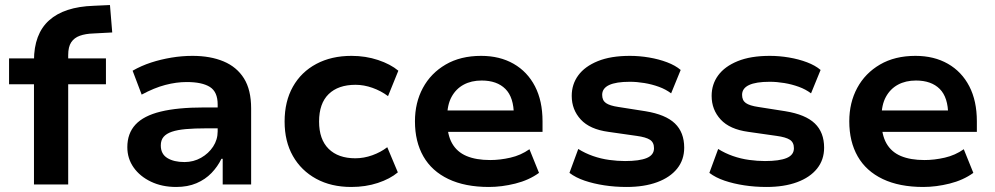

<svg xmlns="http://www.w3.org/2000/svg" viewBox="-20 -733 3955 763"><path d="M115 0V-398H16V-501H152L115 -463V-492Q115 -598 175 -652Q235 -706 352 -710L417 -713L426 -604L351 -600Q320 -599 297.5 -591Q275 -583 263 -565Q251 -547 251 -514V-494L232 -501H401V-398H251V0Z M680 10Q624 10 580 -11Q536 -32 511 -67.5Q486 -103 486 -148Q486 -203 518.5 -238Q551 -273 618.5 -289.5Q686 -306 791 -306H864V-223H799Q753 -223 719 -220Q685 -217 663 -209.5Q641 -202 630 -189Q619 -176 619 -155Q619 -121 645 -105Q671 -89 713 -89Q749 -89 779 -106Q809 -123 827 -150.5Q845 -178 845 -211V-318Q845 -368 814 -387.5Q783 -407 722 -407Q681 -407 637 -395.5Q593 -384 543 -357L507 -452Q542 -472 580.5 -484.5Q619 -497 661 -504Q703 -511 745 -511Q816 -511 868.5 -489Q921 -467 949.5 -421.5Q978 -376 978 -302V0H865V-102H860Q845 -71 820.5 -45.5Q796 -20 761 -5Q726 10 680 10Z M1376 10Q1296 10 1236.5 -22.5Q1177 -55 1144 -113Q1111 -171 1111 -250Q1111 -330 1144 -388.5Q1177 -447 1237 -479Q1297 -511 1377 -511Q1433 -511 1482.5 -494.5Q1532 -478 1563 -452L1522 -351Q1494 -372 1460 -384Q1426 -396 1393 -396Q1324 -396 1286 -359Q1248 -322 1248 -250Q1248 -179 1286 -141.5Q1324 -104 1392 -104Q1426 -104 1459.5 -116Q1493 -128 1519 -148L1561 -48Q1530 -22 1481.5 -6Q1433 10 1376 10Z M1923 10Q1828 10 1762 -21.5Q1696 -53 1662.5 -111.5Q1629 -170 1629 -251Q1629 -325 1660.5 -383.5Q1692 -442 1751 -476.5Q1810 -511 1892 -511Q1966 -511 2021 -479.5Q2076 -448 2106 -390Q2136 -332 2136 -251V-209H1736V-294H2037L2022 -275Q2022 -346 1988.5 -379.5Q1955 -413 1894 -413Q1853 -413 1822.5 -396.5Q1792 -380 1774.5 -348Q1757 -316 1757 -267V-253Q1757 -198 1776.5 -163.5Q1796 -129 1834 -113Q1872 -97 1928 -97Q1967 -97 2008.5 -106.5Q2050 -116 2084 -140L2122 -46Q2082 -17 2028 -3.5Q1974 10 1923 10Z M2470 10Q2424 10 2381.5 3.5Q2339 -3 2303.5 -15Q2268 -27 2243 -46L2278 -141Q2305 -124 2336.5 -113Q2368 -102 2401 -97.5Q2434 -93 2464 -93Q2521 -93 2550 -105Q2579 -117 2579 -144Q2579 -167 2563 -177.5Q2547 -188 2510 -193L2398 -209Q2324 -219 2288 -258Q2252 -297 2252 -352Q2252 -398 2278 -433.5Q2304 -469 2355.5 -490Q2407 -511 2483 -511Q2521 -511 2559.5 -504.5Q2598 -498 2631 -485.5Q2664 -473 2685 -455L2647 -362Q2626 -378 2598.5 -388Q2571 -398 2541 -403Q2511 -408 2483 -408Q2428 -408 2400.5 -395Q2373 -382 2373 -356Q2373 -334 2388 -323.5Q2403 -313 2437 -308L2545 -291Q2625 -278 2662 -242.5Q2699 -207 2699 -146Q2699 -98 2671 -63Q2643 -28 2591.5 -9Q2540 10 2470 10Z M3026 10Q2980 10 2937.5 3.5Q2895 -3 2859.5 -15Q2824 -27 2799 -46L2834 -141Q2861 -124 2892.5 -113Q2924 -102 2957 -97.5Q2990 -93 3020 -93Q3077 -93 3106 -105Q3135 -117 3135 -144Q3135 -167 3119 -177.5Q3103 -188 3066 -193L2954 -209Q2880 -219 2844 -258Q2808 -297 2808 -352Q2808 -398 2834 -433.5Q2860 -469 2911.5 -490Q2963 -511 3039 -511Q3077 -511 3115.5 -504.5Q3154 -498 3187 -485.5Q3220 -473 3241 -455L3203 -362Q3182 -378 3154.5 -388Q3127 -398 3097 -403Q3067 -408 3039 -408Q2984 -408 2956.5 -395Q2929 -382 2929 -356Q2929 -334 2944 -323.5Q2959 -313 2993 -308L3101 -291Q3181 -278 3218 -242.5Q3255 -207 3255 -146Q3255 -98 3227 -63Q3199 -28 3147.5 -9Q3096 10 3026 10Z M3649 10Q3554 10 3488 -21.5Q3422 -53 3388.5 -111.5Q3355 -170 3355 -251Q3355 -325 3386.5 -383.5Q3418 -442 3477 -476.5Q3536 -511 3618 -511Q3692 -511 3747 -479.5Q3802 -448 3832 -390Q3862 -332 3862 -251V-209H3462V-294H3763L3748 -275Q3748 -346 3714.5 -379.5Q3681 -413 3620 -413Q3579 -413 3548.5 -396.5Q3518 -380 3500.5 -348Q3483 -316 3483 -267V-253Q3483 -198 3502.5 -163.5Q3522 -129 3560 -113Q3598 -97 3654 -97Q3693 -97 3734.5 -106.5Q3776 -116 3810 -140L3848 -46Q3808 -17 3754 -3.5Q3700 10 3649 10Z"/></svg>

Font: Nunito Sans 7pt
Style: Bold
Weight: 700
Designer: Vernon Adams
Foundry: Vernon Adams
Version: Version 3.101;gftools[0.9.27]